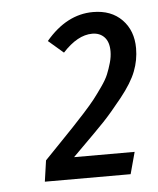

<svg xmlns="http://www.w3.org/2000/svg" viewBox="-39 -779 404 492"><g transform="rotate(-5 162.5 -533.0)"><path d="M217.8 -744.1Q264.6 -744.1 292.2 -715.8Q319.8 -687.5 319.8 -642.1Q319.8 -611.8 308.8 -583.3Q297.9 -554.7 268.8 -518.3Q239.7 -481.9 219.7 -460.9Q199.7 -439.9 151.4 -392.1Q142.1 -382.8 137.2 -377.9H293L277.8 -321.8H57.1L64.9 -376Q77.6 -389.2 103 -415.5Q128.4 -441.9 139.6 -453.6Q150.9 -465.3 170.7 -487.1Q190.4 -508.8 199.7 -520.8Q209 -532.7 221.7 -550.8Q234.4 -568.8 239.7 -582Q245.1 -595.2 249.5 -610.6Q253.9 -626 253.9 -640.1Q253.9 -664.1 242.2 -676.5Q230.5 -689 210.9 -689Q173.3 -689 134.8 -647L96.2 -680.2Q149.9 -744.1 217.8 -744.1Z"/></g></svg>

Font: Fira Sans Compressed Book
Style: Italic
Weight: 350
Width: 3
Italic angle: -8°
Designer: Carrois Corporate & Edenspiekermann AG
Foundry: Carrois Corporate GbR & Edenspiekermann AG
Version: Version 4.203;PS 004.203;hotconv 1.0.88;makeotf.lib2.5.64775